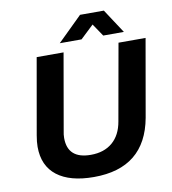

<svg xmlns="http://www.w3.org/2000/svg" viewBox="-94 -954 938 1047"><g transform="rotate(-10 375.0 -430.0)"><path d="M284.2 -738.8 419.9 -872.1H551.8L639.2 -738.8H524.9L478 -808.1L404.8 -738.8ZM341.8 12.2Q209.5 12.2 138.2 -42.7Q66.9 -97.7 66.9 -203.1Q66.9 -230.5 73.2 -266.1L147 -686H295.9L222.2 -264.2Q217.8 -244.6 217.8 -225.1Q217.8 -109.9 346.2 -109.9Q419.4 -109.9 465.8 -149.4Q512.2 -189 524.9 -263.2L600.1 -686H750L674.8 -256.8Q625.5 12.2 341.8 12.2Z"/></g></svg>

Font: Archivo
Style: Bold Italic
Weight: 700
Italic angle: -10°
Designer: Hector Gatti
Foundry: Omnibus-Type
Version: Version 2.001